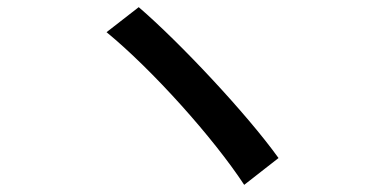

<svg xmlns="http://www.w3.org/2000/svg" viewBox="-20 -612 1040 537"><path d="M368 -592 278 -522C407 -416 577 -226 663 -95L759 -170C670 -294 482 -494 368 -592Z"/></svg>

Font: Noto Sans HK Medium
Style: Regular
Weight: 500
Designer: Ryoko NISHIZUKA 西塚涼子 (kana, bopomofo & ideographs); Paul D. Hunt (Latin, Greek & Cyrillic); Sandoll Communications 산돌커뮤니
Foundry: Adobe
Version: Version 2.002;hotconv 1.0.116;makeotfexe 2.5.65601